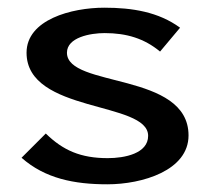

<svg xmlns="http://www.w3.org/2000/svg" viewBox="-20 -470 554 499"><path d="M36 -60C97 -6 173 9 259 9C350 9 470 -27 470 -118C470 -284 154 -241 154 -333C154 -373 215 -384 252 -384C309 -384 355 -370 396 -336L448 -398C392 -439 324 -450 251 -450C166 -450 49 -419 49 -333C49 -175 365 -208 365 -117C365 -71 304 -59 260 -59C190 -59 144 -79 99 -123Z"/></svg>

Font: KpMath
Style: SansBold
Weight: 700
Version: Version 0.66